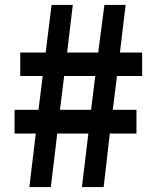

<svg xmlns="http://www.w3.org/2000/svg" viewBox="-20 -758 630 778"><path d="M125 -217H39V-313H136L153 -450H62V-545H165L189 -738H275L252 -545H378L403 -738H489L466 -545H556V-450H454L437 -313H533V-217H425L400 0H312L338 -217H212L186 0H99ZM349 -313 366 -450H240L223 -313Z"/></svg>

Font: Merged Yaku Han JP
Style: Bold
Weight: 700
Designer: Ryoko NISHIZUKA 西塚涼子 (kana, bopomofo & ideographs); Paul D. Hunt (Latin, Greek & Cyrillic); Sandoll Communications 산돌커뮤니
Foundry: Adobe
Version: Version 2.004